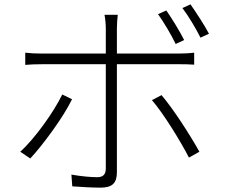

<svg xmlns="http://www.w3.org/2000/svg" viewBox="-20 -828 1040 882"><path d="M744 -780 706 -763C733 -725 768 -666 787 -626L826 -644C805 -686 769 -744 744 -780ZM855 -808 818 -791C846 -754 879 -699 901 -655L940 -673C920 -711 881 -771 855 -808ZM311 -372 266 -394C228 -315 140 -191 73 -131L119 -100C177 -162 270 -288 311 -372ZM722 -391 678 -368C733 -304 810 -178 848 -104L896 -131C856 -203 777 -327 722 -391ZM96 -586V-530C121 -532 143 -533 174 -533H466V-522C466 -474 466 -118 466 -54C466 -27 454 -14 426 -14C399 -14 352 -18 308 -26L312 28C347 31 407 34 442 34C497 34 517 12 517 -37C517 -101 517 -440 517 -522V-533H801C823 -533 848 -533 872 -531V-586C848 -583 821 -582 800 -582H517V-698C517 -717 519 -746 521 -760H460C463 -747 466 -718 466 -698V-582H173C142 -582 122 -583 96 -586Z"/></svg>

Font: Noto Sans SC Light
Style: Regular
Weight: 300
Designer: Ryoko NISHIZUKA 西塚涼子 (kana, bopomofo & ideographs); Paul D. Hunt (Latin, Greek & Cyrillic); Sandoll Communications 산돌커뮤니
Foundry: Adobe
Version: Version 2.004;hotconv 1.0.118;makeotfexe 2.5.65603